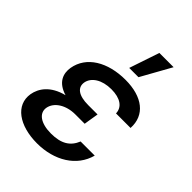

<svg xmlns="http://www.w3.org/2000/svg" viewBox="-226 -886 1004 1004"><g transform="rotate(45 276.5 -383.5)"><path d="M294.7 -610.1H363.3L456.3 -777H350.9ZM27 -148.1C11.4 -53.3 100.9 9.9 232.6 9.9C360.8 9.9 464.1 -53.6 491.5 -158.4H387.1C365.1 -104.4 323.5 -78.1 247.9 -78.1C171.2 -78.1 128.6 -110.4 135.7 -155.5C144.2 -204.5 198.5 -239 267.4 -239H336.6L340.2 -262.4L349.8 -321H280.5C208.1 -321 175.8 -348 182.2 -389.2C190 -433.9 237.9 -465.6 307.9 -465.6C374.3 -465.6 413 -438.2 414.1 -393.1H521.7C527.7 -493.6 450.6 -552.6 325.3 -552.6C194.6 -552.6 94.8 -494 77.8 -393.1C70.3 -346.9 85.2 -296.2 160.2 -273.8C71 -251.4 35.5 -197.4 27 -148.1Z"/></g></svg>

Font: Magic Ui Pro Medium
Style: Italic
Weight: 500
Italic angle: -9.39999°
Designer: Stefan Endress, Andreas Faust
Version: Version 1.000;FEAKit 1.0